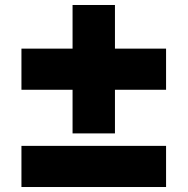

<svg xmlns="http://www.w3.org/2000/svg" viewBox="-20 -750 752 770"><path d="M271 -215V-390H66V-555H271V-730H441V-555H646V-390H441V-215ZM66 0V-165H646V0Z"/></svg>

Font: M PLUS 1 Black
Style: Regular
Weight: 900
Designer: Coji Morishita
Foundry: UNDERFOREST DESIGN
Version: Version 1.001